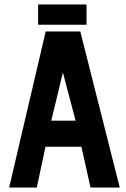

<svg xmlns="http://www.w3.org/2000/svg" viewBox="-20 -841 567 861"><path d="M517 0 340 -700H185L21 0H145L184 -183H345L386 0ZM319 -300H210L262 -516ZM368 -730V-821H151V-730Z"/></svg>

Font: Advent Pro
Style: Bold
Weight: 700
Designer: Andreas Kalpakidis
Foundry: Andreas Kalpakidis
Version: Version 2.002 2008